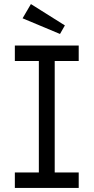

<svg xmlns="http://www.w3.org/2000/svg" viewBox="-20 -924 460 944"><path d="M53 -76H171V-624H53V-700H367V-624H249V-76H367V0H53ZM91 -834 132 -904 299 -799 275 -757Z"/></svg>

Font: Lexend HM
Style: Regular
Weight: 400
Designer: Bonnie Shaver-Troup, Thomas Jockin, Octavio Pardo
Foundry: Lexend
Version: Version 1.091